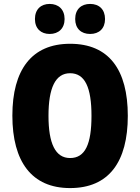

<svg xmlns="http://www.w3.org/2000/svg" viewBox="-20 -948 714 978"><path d="M158 -851C158 -802 189 -775 233 -775C278 -775 309 -803 309 -851C309 -900 278 -928 233 -928C189 -928 158 -901 158 -851ZM363 -851C363 -803 393 -775 439 -775C485 -775 515 -803 515 -851C515 -900 485 -928 439 -928C394 -928 363 -901 363 -851ZM631 -358C631 -593 535 -725 337 -725C141 -725 43 -592 43 -359C43 -124 142 10 337 10C535 10 631 -124 631 -358ZM227 -358C227 -500 262 -575 337 -575C413 -575 446 -502 446 -358C446 -214 414 -143 337 -143C262 -143 227 -217 227 -358Z"/></svg>

Font: Noto Sans Condensed Black
Style: Regular
Weight: 900
Width: 3
Designer: Monotype Design Team
Foundry: Monotype Imaging Inc.
Version: Version 2.013